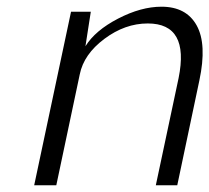

<svg xmlns="http://www.w3.org/2000/svg" viewBox="-20 -553 625 573"><path d="M445 0 513 -320Q546 -483 421 -483Q353 -483 291.5 -437Q230 -391 218 -331L148 0H82L192 -518H251L235 -415Q264 -462 332.5 -497.5Q401 -533 462 -533Q536 -533 567 -477Q598 -421 575 -313L509 0Z"/></svg>

Font: Afta sans
Style: Italic
Weight: 400
Italic angle: -12°
Designer: par.qink
Foundry: Oriol Esparraguera Font
Version: Version 1.000